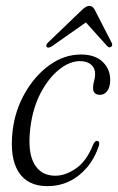

<svg xmlns="http://www.w3.org/2000/svg" viewBox="-20 -626 403 655"><path d="M252.5 -417.5Q218 -417.5 182.2 -389.2Q146.5 -361 119.2 -309.8Q92 -258.5 83.5 -190Q73.5 -108.5 96.5 -67.5Q119.5 -26.5 168.5 -26.5Q203.5 -26.5 239.8 -51.8Q276 -77 298.5 -134.5Q305 -146 311 -145.5Q315.5 -145.5 317.8 -140.8Q320 -136 316 -125Q295.5 -65 249.2 -28Q203 9 141.5 9Q74 9 43.2 -39.5Q12.5 -88 23 -179Q31 -249 65 -308.5Q99 -368 149 -404Q199 -440 256 -440Q305 -440 330.8 -414.5Q356.5 -389 356 -352Q355.5 -327.5 345.5 -315Q335.5 -302.5 321.5 -302.5Q297 -302.5 297.5 -327Q297.5 -338.5 301 -349.5Q304.5 -360.5 304.5 -374Q304.5 -393.5 290.8 -405.5Q277 -417.5 252.5 -417.5ZM157.5 -468.5Q144.5 -460 139.5 -466Q135 -472 143.5 -480.5L259.5 -592Q274 -606 284.5 -606Q296.5 -606 303.5 -592L361 -480Q365.5 -471 358.5 -466Q352 -461.5 345 -469.5L273 -549.5Z"/></svg>

Font: Fraunces 144pt Soft Light
Style: Italic
Weight: 300
Italic angle: -16°
Version: Version 1.000;[b76b70a41]